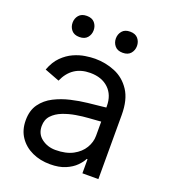

<svg xmlns="http://www.w3.org/2000/svg" viewBox="-137 -835 832 947"><g transform="rotate(20 279.0 -362.0)"><path d="M400.6 0V-73.9H396.3Q387.8 -56.1 367.9 -35.9Q348 -15.6 315 -1.4Q282 12.8 234.4 12.8Q182.5 12.8 140.3 -6.7Q98 -26.3 73.2 -62.9Q48.3 -99.4 48.3 -150.6Q48.3 -202.4 72.8 -236.3Q97.3 -270.2 136.5 -290.1Q175.8 -310 220.3 -320.3Q264.9 -330.6 306.1 -335Q347.3 -339.5 375 -342.3L400.6 -345.2V-352.3Q400.6 -410.9 364.9 -444.8Q329.2 -478.7 268.5 -478.7Q172.9 -478.7 133.5 -389.2L55.4 -419Q71.7 -463.1 98.5 -489.7Q125.4 -516.3 155.9 -530Q186.4 -543.7 215.7 -548.1Q245 -552.6 267 -552.6Q322.4 -552.6 372.2 -532Q421.9 -511.4 453.1 -464.1Q484.4 -416.9 484.4 -336.6V0ZM400.6 -271.3 383.5 -269.9Q366.8 -268.5 336.6 -266.5Q306.5 -264.6 271.3 -258.7Q236.2 -252.8 204.4 -240.4Q172.6 -228 152.3 -206.3Q132.1 -184.7 132.1 -150.6Q132.1 -109 163.2 -85.8Q194.2 -62.5 235.8 -62.5Q290.5 -62.5 327.1 -82Q363.6 -101.6 382.1 -132.5Q400.6 -163.4 400.6 -197.4ZM100.9 -681.8Q100.9 -704.2 114.7 -720.7Q128.6 -737.2 156.2 -737.2Q183.9 -737.2 197.8 -720.7Q211.6 -704.2 211.6 -681.8Q211.6 -659.4 197.8 -642.9Q183.9 -626.4 156.2 -626.4Q128.6 -626.4 114.7 -642.9Q100.9 -659.4 100.9 -681.8ZM328.1 -681.8Q328.1 -704.2 342 -720.7Q355.8 -737.2 383.5 -737.2Q411.2 -737.2 425.1 -720.7Q438.9 -704.2 438.9 -681.8Q438.9 -659.4 425.1 -642.9Q411.2 -626.4 383.5 -626.4Q355.8 -626.4 342 -642.9Q328.1 -659.4 328.1 -681.8Z"/></g></svg>

Font: Inter UI
Style: Regular
Weight: 400
Designer: Rasmus Andersson
Foundry: rsms
Version: Version 2.2